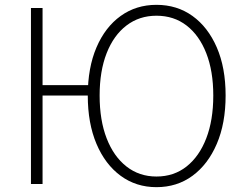

<svg xmlns="http://www.w3.org/2000/svg" viewBox="-20 -761 1013 794"><path d="M108 0V-728H156V-409H366V-366H156V0ZM627 13Q543 13 479 -34Q415 -81 379 -166Q343 -251 343 -366Q343 -481 379 -565Q415 -649 479 -695Q543 -741 627 -741Q712 -741 776 -695Q840 -649 876.5 -565Q913 -481 913 -366Q913 -251 876.5 -166Q840 -81 776 -34Q712 13 627 13ZM627 -31Q699 -31 751.5 -72.5Q804 -114 833 -189Q862 -264 862 -366Q862 -467 833 -541Q804 -615 751.5 -655.5Q699 -696 627 -696Q556 -696 503 -655.5Q450 -615 421 -541Q392 -467 392 -366Q392 -264 421 -189Q450 -114 503 -72.5Q556 -31 627 -31Z"/></svg>

Font: Noto Sans JP ExtraLight
Style: Regular
Weight: 250
Designer: Ryoko NISHIZUKA  (kana, bopomofo & ideographs); Paul D. Hunt (Latin, Greek & Cyrillic); Sandoll Communications , Soo-you
Foundry: Adobe
Version: Version 2.004-H2;hotconv 1.0.118;makeotfexe 2.5.65603